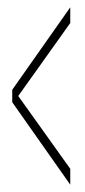

<svg xmlns="http://www.w3.org/2000/svg" viewBox="-20 -506 232 526"><path d="M172.5 0 13.5 -226V-260L172.5 -486V-443L30 -243L172.5 -43.5Z"/></svg>

Font: Anybody Condensed ExtraLight
Style: Regular
Weight: 200
Width: 3
Designer: Tyler Finck
Foundry: Etcetera Type Company
Version: Version 1.010; ttfautohint (v1.8.3) -l 8 -r 50 -G 200 -x 14 